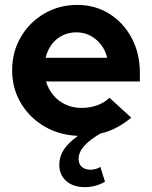

<svg xmlns="http://www.w3.org/2000/svg" viewBox="-20 -550 626 791"><path d="M329.3 221Q281.7 221 252.9 195.7Q224.2 170.4 224.2 129.3Q224.2 95.6 242.9 66.6Q261.6 37.7 301.6 9.7Q224.4 6.9 163.1 -29.1Q101.8 -65 65.9 -125.4Q30 -185.9 30 -260.3Q30 -335.9 65.5 -396.9Q101 -457.9 162 -493.8Q223 -529.7 297.7 -529.7Q372.6 -529.7 430.7 -493.1Q488.9 -456.5 522.5 -393.3Q556.2 -330.2 556.2 -249.6V-214.4H169.5Q179.1 -182.6 199.6 -157.9Q220.1 -133.2 250.3 -119.3Q280.6 -105.4 316 -105.4Q350.7 -105.4 380.6 -116.3Q410.4 -127.2 431.1 -147.1L520.8 -65.2Q490.5 -40.2 459.3 -23.9Q428 -7.7 393 0.3Q346.9 27.8 325.3 53.1Q303.8 78.3 303.8 105.1Q303.8 125.8 317 137.5Q330.2 149.2 353.9 149.2Q364 149.2 374.7 146.1Q385.5 143 393.3 137.4L412.6 198.6Q395.9 208.6 374.2 214.8Q352.5 221 329.3 221ZM167.9 -312H421.4Q414 -343.4 395.5 -366.8Q377 -390.1 351.3 -403.5Q325.6 -416.8 295 -416.8Q263.5 -416.8 237.5 -404Q211.5 -391.1 193.6 -367.8Q175.7 -344.4 167.9 -312Z"/></svg>

Font: Red Hat Display VF
Style: Regular
Weight: 300
Designer: Pentagram, MCKL
Foundry: Pentagram, MCKL
Version: Version 1.023